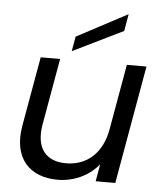

<svg xmlns="http://www.w3.org/2000/svg" viewBox="-55 -830 750 887"><g transform="rotate(5 320.0 -386.5)"><path d="M608.7 -548.3H517.7L421 0H512ZM208.2 -548.3H118.2L61.4 -227C33.9 -69.8 118.7 8.5 245 8.5C340.1 8.5 434.7 -45.9 468.5 -140.1L464.5 -246.7C444.5 -129.1 370.2 -70.7 276.7 -70.7C184.9 -70.7 134.7 -127.8 153.7 -239.4ZM270.6 -657.4 258.5 -589 491.9 -703.2 505.7 -782.3Z"/></g></svg>

Font: Poppins Devanagari Thin
Style: Italic
Weight: 100
Italic angle: -10°
Designer: Ninad Kale (Devanagari), Jonny Pinhorn (Latin)
Foundry: Indian Type Foundry
Version: 4.005